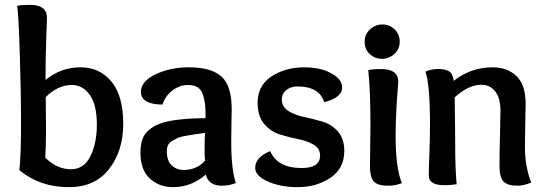

<svg xmlns="http://www.w3.org/2000/svg" viewBox="-20 -763 2258 793"><path d="M380 -248Q380 -331 350.5 -371.5Q321 -412 277 -412Q219 -412 169 -362Q170 -302 170 -229Q170 -161 167 -112Q215 -64 273 -64Q327 -64 353.5 -118Q380 -172 380 -248ZM313 -485Q391 -485 440 -426.5Q489 -368 489 -251Q489 -141 431 -65.5Q373 10 264 10Q145 10 60 -60Q67 -119 67 -273Q67 -362 62 -531.5Q57 -701 51 -739Q70 -743 104 -743Q174 -743 174 -689Q174 -677 171 -602Q168 -527 168 -433Q232 -485 313 -485Z M825 -143Q825 -189 827 -214Q797 -210 783.5 -208Q770 -206 747 -202Q724 -198 713.5 -193Q703 -188 691 -181Q679 -174 674 -163.5Q669 -153 669 -139Q669 -99 689 -80Q709 -61 740 -61Q791 -61 827 -99Q825 -112 825 -143ZM829 -275Q829 -309 827.5 -327Q826 -345 819.5 -368Q813 -391 797.5 -401.5Q782 -412 756 -412Q723 -412 693.5 -390.5Q664 -369 651 -331Q562 -332 562 -384Q562 -427 622.5 -456Q683 -485 760 -485Q852 -485 894.5 -447Q937 -409 937 -311Q937 -308 936 -264Q935 -220 935 -178Q935 -64 954 -7Q925 4 897 4Q841 4 830 -42Q770 10 695 10Q637 10 598.5 -26Q560 -62 560 -132Q560 -188 584 -215Q608 -242 648 -255Q708 -274 829 -275Z M1319 -341Q1299 -406 1208 -406Q1182 -406 1163 -391.5Q1144 -377 1144 -352Q1144 -322 1170.5 -305Q1197 -288 1235 -280Q1273 -272 1311 -261Q1349 -250 1375.5 -220Q1402 -190 1402 -140Q1402 -67 1344.5 -28.5Q1287 10 1209 10Q1140 10 1087 -13Q1034 -36 1034 -70Q1034 -113 1096 -139Q1126 -69 1226 -69Q1302 -69 1302 -120Q1302 -150 1275.5 -165.5Q1249 -181 1211 -188.5Q1173 -196 1135 -208Q1097 -220 1070.5 -252Q1044 -284 1044 -338Q1044 -410 1101.5 -447.5Q1159 -485 1237 -485Q1267 -485 1299.5 -478.5Q1332 -472 1362.5 -451.5Q1393 -431 1393 -400Q1393 -380 1373 -364.5Q1353 -349 1319 -341Z M1553 -478Q1625 -478 1625 -425Q1625 -419 1622 -384.5Q1619 -350 1616.5 -299Q1614 -248 1614 -202Q1614 -68 1640 -7Q1615 4 1583 4Q1539 4 1523.5 -14Q1508 -32 1508 -75Q1508 -91 1509 -152.5Q1510 -214 1510 -247Q1510 -392 1501 -474Q1525 -478 1553 -478ZM1558 -520Q1528 -520 1507 -540Q1486 -560 1486 -591Q1486 -621 1508 -641.5Q1530 -662 1560 -662Q1589 -662 1610 -641.5Q1631 -621 1631 -591Q1631 -561 1609 -540.5Q1587 -520 1558 -520Z M1854 -429Q1925 -485 2014 -485Q2075 -485 2113 -449Q2151 -413 2151 -333Q2151 -322 2149.5 -255Q2148 -188 2148 -157Q2148 -75 2174 -9Q2143 4 2118 4Q2077 4 2060 -13Q2043 -30 2043 -77Q2043 -129 2045 -202.5Q2047 -276 2047 -304Q2047 -359 2025 -386Q2003 -413 1968 -413Q1915 -413 1858 -361Q1860 -227 1860 -166Q1860 -70 1866 -2Q1839 2 1816 2Q1751 2 1751 -38Q1751 -67 1753.5 -132Q1756 -197 1756 -249Q1756 -415 1737 -467Q1761 -478 1789 -478Q1818 -478 1834 -469Q1850 -460 1854 -429Z"/></svg>

Font: Overlock
Style: Bold
Weight: 700
Designer: Dario Muhafara
Foundry: Dario Manuel Muhafara
Version: Version 1.001